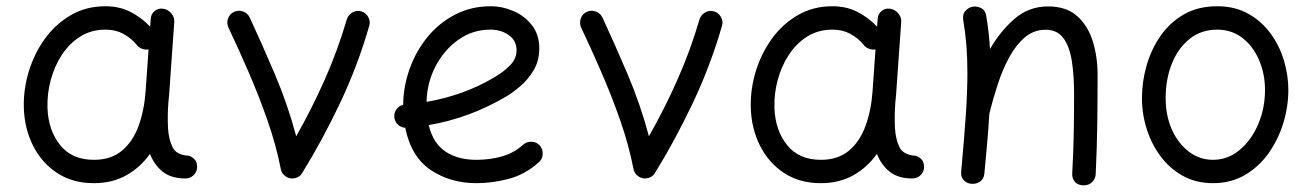

<svg xmlns="http://www.w3.org/2000/svg" viewBox="-20 -545 4113 602"><path d="M561.5 14.6Q516.6 14.6 490 -6.8Q463.4 -28.3 450.2 -62.5Q420.4 -20.5 376.5 4.4Q332.5 29.3 273.9 29.3Q208 29.3 159.4 -2.4Q110.8 -34.2 83.7 -88.1Q56.6 -142.1 54.7 -207.5Q53.2 -265.6 70.6 -322Q87.9 -378.4 121.3 -424.3Q154.8 -470.2 202.6 -497.8Q250.5 -525.4 310.5 -525.4Q354 -525.4 388.4 -508.1Q422.9 -490.7 450.7 -461.4L452.6 -486.3Q453.6 -501.5 465.1 -510.7Q476.6 -520 491.7 -517.6Q506.3 -515.6 516.8 -503.4Q527.3 -491.2 526.4 -476.6L510.3 -248.5Q509.3 -235.4 507.8 -222.2Q506.3 -202.6 506.1 -181.4Q505.9 -160.2 506.8 -143.1Q508.8 -108.9 520.8 -84Q532.7 -59.1 571.3 -56.6Q581.1 -54.2 589.4 -46.1Q597.7 -38.1 598.1 -22Q598.1 -6.8 587.4 3.9Q576.7 14.6 561.5 14.6ZM274.4 -43.9Q328.1 -43.9 362.3 -72.5Q396.5 -101.1 414.3 -149.7Q432.1 -198.2 436.5 -258.3L445.8 -390.1Q435.1 -388.2 424.1 -392.6Q413.1 -397 406.7 -406.7Q390.1 -426.3 366.2 -439.2Q342.3 -452.1 310.5 -452.1Q266.6 -452.1 232.2 -430.7Q197.8 -409.2 174.3 -373.5Q150.9 -337.9 139.2 -294.4Q127.4 -251 128.9 -206.5Q131.3 -136.7 168.5 -90.3Q205.6 -43.9 274.4 -43.9Z M713.9 -507.8Q728 -514.2 742.4 -508.8Q756.8 -503.4 763.2 -489.7Q800.8 -408.7 841.8 -312.3Q882.8 -215.8 908.7 -117.7Q956.5 -201.7 997.8 -294.4Q1039.1 -387.2 1067.4 -484.4Q1071.8 -498.5 1085.2 -506.1Q1098.6 -513.7 1112.8 -509.3Q1127 -505.4 1134.5 -491.7Q1142.1 -478 1137.7 -463.9Q1101.6 -338.4 1045.9 -221.2Q990.2 -104 927.7 -2.9Q920.9 9.3 906.2 13.2Q891.1 17.6 877.2 9Q863.3 0.5 860.4 -15.1Q845.7 -90.3 818.6 -167.7Q791.5 -245.1 759.3 -319.3Q727.1 -393.6 696.3 -458.5Q689.9 -472.7 695.1 -487.1Q700.2 -501.5 713.9 -507.8Z M1669.9 -36.6Q1627 2 1575.7 15.6Q1524.4 29.3 1473.6 29.3Q1392.1 29.3 1330.6 -12Q1269 -53.2 1250.5 -144.5Q1236.8 -145 1227.1 -154.8Q1217.3 -164.6 1216.3 -178.2Q1215.3 -191.9 1223.4 -202.6Q1231.4 -213.4 1244.1 -216.3Q1244.6 -273.4 1264.2 -328.6Q1283.7 -383.8 1319.8 -428.2Q1356 -472.7 1406.5 -499Q1457 -525.4 1519 -525.4Q1554.7 -525.4 1589.6 -510.5Q1624.5 -495.6 1647.7 -466.1Q1670.9 -436.5 1670.9 -393.1Q1670.9 -354.5 1653.1 -324.7Q1635.3 -294.9 1611.3 -274.7Q1587.4 -254.4 1569.3 -243.7Q1453.6 -174.8 1324.2 -152.8Q1337.9 -95.7 1376.7 -69.8Q1415.5 -43.9 1473.6 -43.9Q1517.1 -43.9 1554.9 -54.9Q1592.8 -65.9 1620.1 -91.3Q1631.3 -101.1 1646.7 -100.6Q1662.1 -100.1 1672.4 -88.9Q1682.1 -77.6 1681.6 -62.3Q1681.2 -46.9 1669.9 -36.6ZM1517.1 -452.1Q1462.4 -452.1 1417.7 -420.7Q1373 -389.2 1345.9 -337.6Q1318.8 -286.1 1317.4 -225.6Q1374.5 -235.4 1428.2 -254.6Q1481.9 -273.9 1529.3 -302.2Q1559.6 -319.8 1579.6 -340.6Q1599.6 -361.3 1599.6 -387.7Q1599.6 -417.5 1575.4 -434.8Q1551.3 -452.1 1517.1 -452.1Z M1819.8 -507.8Q1834 -514.2 1848.4 -508.8Q1862.8 -503.4 1869.1 -489.7Q1906.7 -408.7 1947.8 -312.3Q1988.8 -215.8 2014.6 -117.7Q2062.5 -201.7 2103.8 -294.4Q2145 -387.2 2173.3 -484.4Q2177.7 -498.5 2191.2 -506.1Q2204.6 -513.7 2218.8 -509.3Q2232.9 -505.4 2240.5 -491.7Q2248 -478 2243.7 -463.9Q2207.5 -338.4 2151.9 -221.2Q2096.2 -104 2033.7 -2.9Q2026.9 9.3 2012.2 13.2Q1997.1 17.6 1983.2 9Q1969.2 0.5 1966.3 -15.1Q1951.7 -90.3 1924.6 -167.7Q1897.5 -245.1 1865.2 -319.3Q1833 -393.6 1802.2 -458.5Q1795.9 -472.7 1801 -487.1Q1806.2 -501.5 1819.8 -507.8Z M2840.8 14.6Q2795.9 14.6 2769.3 -6.8Q2742.7 -28.3 2729.5 -62.5Q2699.7 -20.5 2655.8 4.4Q2611.8 29.3 2553.2 29.3Q2487.3 29.3 2438.7 -2.4Q2390.1 -34.2 2363 -88.1Q2335.9 -142.1 2334 -207.5Q2332.5 -265.6 2349.9 -322Q2367.2 -378.4 2400.6 -424.3Q2434.1 -470.2 2481.9 -497.8Q2529.8 -525.4 2589.8 -525.4Q2633.3 -525.4 2667.7 -508.1Q2702.1 -490.7 2730 -461.4L2731.9 -486.3Q2732.9 -501.5 2744.4 -510.7Q2755.9 -520 2771 -517.6Q2785.6 -515.6 2796.1 -503.4Q2806.6 -491.2 2805.7 -476.6L2789.6 -248.5Q2788.6 -235.4 2787.1 -222.2Q2785.6 -202.6 2785.4 -181.4Q2785.2 -160.2 2786.1 -143.1Q2788.1 -108.9 2800 -84Q2812 -59.1 2850.6 -56.6Q2860.4 -54.2 2868.7 -46.1Q2877 -38.1 2877.4 -22Q2877.4 -6.8 2866.7 3.9Q2856 14.6 2840.8 14.6ZM2553.7 -43.9Q2607.4 -43.9 2641.6 -72.5Q2675.8 -101.1 2693.6 -149.7Q2711.4 -198.2 2715.8 -258.3L2725.1 -390.1Q2714.4 -388.2 2703.4 -392.6Q2692.4 -397 2686 -406.7Q2669.4 -426.3 2645.5 -439.2Q2621.6 -452.1 2589.8 -452.1Q2545.9 -452.1 2511.5 -430.7Q2477.1 -409.2 2453.6 -373.5Q2430.2 -337.9 2418.5 -294.4Q2406.7 -251 2408.2 -206.5Q2410.6 -136.7 2447.8 -90.3Q2484.9 -43.9 2553.7 -43.9Z M2993.7 -7.3Q3003.4 -111.8 3008.3 -185.5Q3013.2 -259.3 3013.2 -315.9Q3013.2 -363.3 3010 -403.1Q3006.8 -442.9 3000 -482.9Q2997.6 -500 3006.1 -510Q3014.6 -520 3026.9 -523.4Q3041 -526.9 3055.4 -520Q3069.8 -513.2 3072.3 -494.6Q3076.7 -468.8 3079.6 -443.1Q3082.5 -417.5 3084 -391.1Q3116.2 -447.3 3161.1 -486.1Q3206.1 -524.9 3266.1 -524.9Q3322.8 -524.9 3356.7 -495.1Q3390.6 -465.3 3406 -416.5Q3421.4 -367.7 3421.4 -310.5Q3421.4 -234.4 3420.4 -157.7Q3419.4 -81.1 3415.5 0.5Q3415 14.2 3405 25.1Q3395 36.1 3377.9 36.1Q3359.9 36.1 3350.6 25.4Q3341.3 14.6 3341.8 0Q3345.7 -69.8 3346.7 -130.4Q3347.7 -190.9 3347.7 -251.5Q3347.7 -308.6 3340.6 -354Q3333.5 -399.4 3314.2 -425.5Q3294.9 -451.7 3258.3 -451.7Q3221.7 -451.7 3193.8 -428.2Q3166 -404.8 3145 -366.5Q3124 -328.1 3108.9 -282.2Q3093.8 -236.3 3082.5 -190.9Q3082 -189.5 3082 -188.5Q3079.6 -148.4 3075.7 -101.8Q3071.8 -55.2 3066.4 -0.5Q3064.5 17.1 3052 24.9Q3039.6 32.7 3025.4 31.2Q3012.2 30.3 3002.2 20.5Q2992.2 10.7 2993.7 -7.3Z M3796.4 -525.4Q3852.1 -525.4 3893.8 -502Q3935.5 -478.5 3963.6 -440.2Q3991.7 -401.9 4005.6 -355.5Q4019.5 -309.1 4019.5 -262.7Q4019.5 -211.4 4003.9 -159.9Q3988.3 -108.4 3958.3 -65.7Q3928.2 -22.9 3884.3 3.2Q3840.3 29.3 3783.2 29.3Q3730.5 29.3 3689.2 6.6Q3647.9 -16.1 3619.4 -54.2Q3590.8 -92.3 3575.7 -139.9Q3560.5 -187.5 3560.5 -237.3Q3560.5 -288.6 3575 -339.4Q3589.4 -390.1 3618.7 -432.4Q3647.9 -474.6 3692.1 -500Q3736.3 -525.4 3796.4 -525.4ZM3796.4 -452.1Q3746.1 -452.1 3709.7 -422.9Q3673.3 -393.6 3654.1 -345Q3634.8 -296.4 3634.8 -237.3Q3634.8 -182.6 3654.3 -138.9Q3673.8 -95.2 3707.5 -69.6Q3741.2 -43.9 3783.2 -43.9Q3829.6 -43.9 3866.5 -74.5Q3903.3 -105 3924.8 -155Q3946.3 -205.1 3946.3 -262.7Q3946.3 -313.5 3927.7 -356.7Q3909.2 -399.9 3875.5 -426Q3841.8 -452.1 3796.4 -452.1Z"/></svg>

Font: Mikhak-DS2-FD Regular
Style: Regular
Weight: 400
Designer: Amin Abedi
Version: Version 3.4